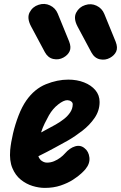

<svg xmlns="http://www.w3.org/2000/svg" viewBox="-20 -931 605 961"><path d="M204 9.5Q175 9.5 143 -0.2Q111 -10 84 -31.8Q57 -53.5 41.8 -90Q26.5 -126.5 31 -180Q34.5 -217.5 45.2 -263.2Q56 -309 73 -353Q90 -397 112 -428.5Q153 -486.5 210 -509.5Q267 -532.5 321.5 -532.5Q365.5 -532.5 401 -518.5Q436.5 -504.5 457.5 -479.5Q478.5 -454.5 478.5 -420.5Q478.5 -377.5 453.8 -341.2Q429 -305 392.5 -276.8Q356 -248.5 320.5 -228Q292.5 -212.5 254.5 -191.8Q216.5 -171 172 -149Q173 -145 176 -140Q179 -135 183.5 -130Q189 -125 197.2 -121Q205.5 -117 215 -117Q233.5 -117 250.5 -124Q267.5 -131 281.8 -141.8Q296 -152.5 305 -163Q329 -190.5 356 -198.5Q383 -206.5 403.5 -189Q424 -173 427.5 -142.8Q431 -112.5 407.5 -84Q403 -78 387 -63Q371 -48 345 -31.2Q319 -14.5 283.5 -2.5Q248 9.5 204 9.5ZM185.5 -268Q197.5 -275 217 -285Q236.5 -295 258.5 -307.5Q280.5 -320 300 -335.2Q319.5 -350.5 331.8 -369.2Q344 -388 344 -409.5Q344 -418 335.5 -423.8Q327 -429.5 316.5 -429.5Q298.5 -429.5 271.2 -408.2Q244 -387 225 -354Q214.5 -335.5 203.8 -313.5Q193 -291.5 185.5 -268ZM297.5 -643Q274 -630 247 -635.8Q220 -641.5 204.5 -670L135.5 -799Q113.5 -840.5 128.2 -869Q143 -897.5 173 -907Q203 -917 230.2 -904Q257.5 -891 269 -863L326 -723.5Q337.5 -694 328.5 -674.5Q319.5 -655 297.5 -643ZM530.5 -641.5Q507 -628.5 480 -634.2Q453 -640 437.5 -668.5L368.5 -797.5Q346.5 -839 361.2 -867.5Q376 -896 406 -905.5Q436 -915.5 463.2 -902.5Q490.5 -889.5 502 -861.5L559 -722Q570.5 -692.5 561.5 -673Q552.5 -653.5 530.5 -641.5Z"/></svg>

Font: Edu QLD Hand
Style: Regular
Weight: 400
Designer: Tina and Corey Anderson, Eben Sorkin
Foundry: Sorkin Type Co.
Version: Version 2.000